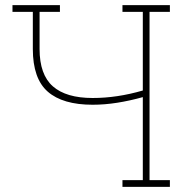

<svg xmlns="http://www.w3.org/2000/svg" viewBox="-20 -731 753 751"><path d="M459 0V-26.4H538.6V-351.1Q487.8 -336.9 438.5 -329.1Q389.2 -321.3 342.3 -321.3Q225.6 -321.3 167 -372.3Q108.4 -423.3 108.4 -539.6V-684.6H28.8V-710.9H214.4V-684.6H134.8V-539.6Q134.8 -439 186.8 -393.3Q238.8 -347.7 342.3 -347.7Q438 -347.7 538.6 -377V-684.6H459V-710.9H644.5V-684.6H564.9V-26.4H644.5V0Z"/></svg>

Font: Roboto Slab Thin
Style: Regular
Weight: 100
Designer: Google
Version: Version 2.000; ttfautohint (v1.8.1.43-b0c9)